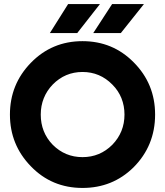

<svg xmlns="http://www.w3.org/2000/svg" viewBox="-20 -915 814 947"><path d="M440 -752H576L690 -895H533ZM226 -752H361L473 -895H316ZM387 -560Q473 -560 534 -498Q564 -468 579 -430.5Q594 -393 594 -350Q594 -263 534 -201Q473 -140 387 -140Q301 -140 240 -201Q181 -262 181 -350Q181 -393 196 -430.5Q211 -468 240 -498Q301 -560 387 -560ZM387 -712Q236 -712 132 -605Q29 -499 29 -350Q29 -201 132 -95Q235 12 387 12Q535 12 638 -89Q745 -196 745 -350Q745 -502 639 -608Q536 -712 387 -712Z"/></svg>

Font: Unageo
Style: ExtraBold
Weight: 800
Designer: Richard Sepsi
Foundry: Richard Sepsi
Version: Version 2.000